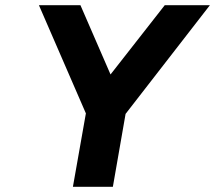

<svg xmlns="http://www.w3.org/2000/svg" viewBox="-20 -720 829 740"><path d="M261 0 311 -283 130 -700H290L406 -433L615 -700H789L464 -281L415 0Z"/></svg>

Font: Overpass Black
Style: Italic
Weight: 900
Italic angle: -10°
Designer: Delve Withrington, Dave Bailey, Thomas Jockin
Foundry: Delve Fonts LLC
Version: Version 4.000